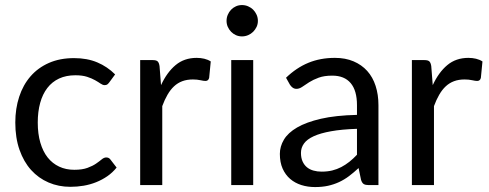

<svg xmlns="http://www.w3.org/2000/svg" viewBox="-20 -750 1982 778"><path d="M423 -416.5Q419 -411 415 -408Q411 -405 404 -405Q396.5 -405 387.5 -411.2Q378.5 -417.5 365.2 -425Q352 -432.5 332.8 -438.8Q313.5 -445 285.5 -445Q248 -445 219.5 -431.8Q191 -418.5 171.8 -393.5Q152.5 -368.5 142.8 -333Q133 -297.5 133 -253.5Q133 -207.5 143.5 -171.8Q154 -136 173.2 -111.8Q192.5 -87.5 219.8 -74.8Q247 -62 281 -62Q313.5 -62 334.5 -69.8Q355.5 -77.5 369.2 -87Q383 -96.5 392.2 -104.2Q401.5 -112 410.5 -112Q421.5 -112 427.5 -103.5L452.5 -71Q436 -50.5 415 -36Q394 -21.5 369.8 -11.8Q345.5 -2 319 2.5Q292.5 7 265 7Q217.5 7 176.8 -10.5Q136 -28 106 -61.2Q76 -94.5 59 -143Q42 -191.5 42 -253.5Q42 -310 57.8 -358Q73.5 -406 103.8 -440.8Q134 -475.5 178.2 -495Q222.5 -514.5 280 -514.5Q333.5 -514.5 374.2 -497.2Q415 -480 446.5 -448.5Z M632.5 -405Q656.5 -457 691.5 -486.2Q726.5 -515.5 777 -515.5Q793 -515.5 807.8 -512Q822.5 -508.5 834 -501L827.5 -434.5Q824.5 -422 812.5 -422Q805.5 -422 792 -425Q778.5 -428 761.5 -428Q737.5 -428 718.8 -421Q700 -414 685.2 -400.2Q670.5 -386.5 658.8 -366.2Q647 -346 637.5 -320V0H548V-506.5H599Q613.5 -506.5 619 -501Q624.5 -495.5 626.5 -482Z M1006 -506.5V0H917V-506.5ZM1025 -665.5Q1025 -652.5 1019.8 -641.2Q1014.5 -630 1005.8 -621.2Q997 -612.5 985.2 -607.5Q973.5 -602.5 960.5 -602.5Q947.5 -602.5 936.2 -607.5Q925 -612.5 916.5 -621.2Q908 -630 903 -641.2Q898 -652.5 898 -665.5Q898 -678.5 903 -690.2Q908 -702 916.5 -710.8Q925 -719.5 936.2 -724.5Q947.5 -729.5 960.5 -729.5Q973.5 -729.5 985.2 -724.5Q997 -719.5 1005.8 -710.8Q1014.5 -702 1019.8 -690.2Q1025 -678.5 1025 -665.5Z M1426.5 -228Q1365 -226 1321.8 -218.2Q1278.5 -210.5 1251.2 -198Q1224 -185.5 1211.8 -168.5Q1199.5 -151.5 1199.5 -130.5Q1199.5 -110.5 1206 -96Q1212.5 -81.5 1223.8 -72.2Q1235 -63 1250.2 -58.8Q1265.5 -54.5 1283 -54.5Q1306.5 -54.5 1326 -59.2Q1345.5 -64 1362.8 -73Q1380 -82 1395.8 -94.5Q1411.5 -107 1426.5 -123ZM1139 -435Q1181 -475.5 1229.5 -495.5Q1278 -515.5 1337 -515.5Q1379.5 -515.5 1412.5 -501.5Q1445.5 -487.5 1468 -462.5Q1490.5 -437.5 1502 -402Q1513.5 -366.5 1513.5 -324V0H1474Q1461 0 1454 -4.2Q1447 -8.5 1443 -21L1433 -69Q1413 -50.5 1394 -36.2Q1375 -22 1354 -12.2Q1333 -2.5 1309.2 2.8Q1285.5 8 1256.5 8Q1227 8 1201 -0.2Q1175 -8.5 1155.8 -25Q1136.5 -41.5 1125.2 -66.8Q1114 -92 1114 -126.5Q1114 -156.5 1130.5 -184.2Q1147 -212 1184 -233.5Q1221 -255 1280.5 -268.8Q1340 -282.5 1426.5 -284.5V-324Q1426.5 -383 1401 -413.2Q1375.5 -443.5 1326.5 -443.5Q1293.5 -443.5 1271.2 -435.2Q1249 -427 1232.8 -416.8Q1216.5 -406.5 1204.8 -398.2Q1193 -390 1181.5 -390Q1172.5 -390 1166 -394.8Q1159.5 -399.5 1155 -406.5Z M1733.5 -405Q1757.5 -457 1792.5 -486.2Q1827.5 -515.5 1878 -515.5Q1894 -515.5 1908.8 -512Q1923.5 -508.5 1935 -501L1928.5 -434.5Q1925.5 -422 1913.5 -422Q1906.5 -422 1893 -425Q1879.5 -428 1862.5 -428Q1838.5 -428 1819.8 -421Q1801 -414 1786.2 -400.2Q1771.5 -386.5 1759.8 -366.2Q1748 -346 1738.5 -320V0H1649V-506.5H1700Q1714.5 -506.5 1720 -501Q1725.5 -495.5 1727.5 -482Z"/></svg>

Font: Lato-Regular
Style: Regular
Weight: 400
Designer: Lukasz Dziedzic with Adam Twardoch and Botio Nikoltchev
Foundry: tyPoland Lukasz Dziedzic
Version: Version 2.015; 2015-08-06; http://www.latofonts.com/